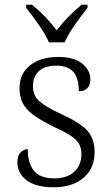

<svg xmlns="http://www.w3.org/2000/svg" viewBox="-20 -786 470 816"><path d="M54 -96Q54 -125 67.5 -138.5Q81 -152 98 -152Q98 -93 124 -60.5Q150 -28 211 -28Q266 -28 296 -56.5Q326 -85 326 -130Q326 -155 317 -172.5Q308 -190 284.5 -206.5Q261 -223 215 -244Q156 -273 124.5 -295.5Q93 -318 78 -345Q63 -372 63 -412Q63 -473 108 -508.5Q153 -544 228 -544Q294 -544 329 -516Q364 -488 364 -449Q364 -425 351.5 -411.5Q339 -398 315 -398Q315 -454 291.5 -480.5Q268 -507 220 -507Q170 -507 145 -483.5Q120 -460 120 -420Q120 -380 147.5 -355.5Q175 -331 245 -299Q323 -263 352.5 -229Q382 -195 382 -140Q382 -70 334.5 -30Q287 10 208 10Q133 10 93.5 -19.5Q54 -49 54 -96ZM91 -753V-766H116Q176 -717 221 -657Q265 -715 327 -766H352V-753Q324 -718 296 -677.5Q268 -637 255 -606H188Q175 -637 147 -677.5Q119 -718 91 -753Z"/></svg>

Font: Noto Serif Light
Style: Regular
Weight: 300
Designer: Monotype Design Team
Foundry: Monotype Imaging Inc.
Version: Version 1.001